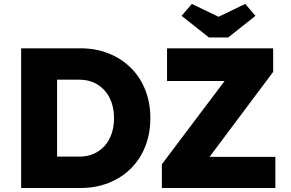

<svg xmlns="http://www.w3.org/2000/svg" viewBox="-20 -942 1458 962"><path d="M86 0V-700H382.7Q460.3 -700 524.5 -674.3Q588.7 -648.7 635.7 -602Q682.7 -555.3 708 -491.3Q733.3 -427.3 733.3 -350Q733.3 -273.3 708 -208.8Q682.7 -144.3 635.8 -97.8Q589 -51.3 524.7 -25.7Q460.3 0 382.7 0ZM266 -119.7 240.3 -157.3H377.7Q417.3 -157.3 449.2 -171.3Q481 -185.3 503.8 -210.5Q526.7 -235.7 539 -271.3Q551.3 -307 551.3 -350Q551.3 -393 539 -428.5Q526.7 -464 503.7 -489.3Q480.7 -514.7 449 -528.7Q417.3 -542.7 377.7 -542.7H237.3L266 -578.3ZM791 0V-119L1163.3 -613L1229.7 -536H817V-700H1348.7V-582L978.3 -87L911 -156H1359.7V0ZM1026.7 -754.3 890 -862.7 941.3 -922.3 1090 -850.7H1060L1208.7 -922.3L1260 -862.7L1123.3 -754.3Z"/></svg>

Font: Lexend Medium
Style: Regular
Weight: 500
Designer: Bonnie Shaver-Troup, Thomas Jockin
Foundry: Lexend
Version: Version 1.005